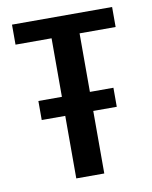

<svg xmlns="http://www.w3.org/2000/svg" viewBox="-74 -681 586 738"><g transform="rotate(-10 219.0 -312.5)"><path d="M72.3 -244.1V-318.4H365.2V-244.1ZM273.4 -546.9V0H164.1V-546.9H23.4V-625H414.1V-546.9Z"/></g></svg>

Font: Sudo Variable
Style: Regular
Weight: 400
Monospace: yes
Designer: Jens Kutilek
Foundry: Jens Kutilek
Version: Version 0.040